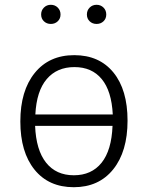

<svg xmlns="http://www.w3.org/2000/svg" viewBox="-20 -762 611 793"><path d="M444.8 -242.2H125Q128.9 -142.1 170.4 -90.1Q211.9 -38.1 284.9 -38.1Q357.9 -38.1 399.4 -89.6Q440.9 -141.1 444.8 -242.2ZM126 -289.1H445.8Q440.9 -386.2 400.1 -435.5Q359.4 -484.9 287.4 -484.9Q215.3 -484.9 173.1 -435.5Q130.9 -386.2 126 -289.1ZM123.5 -460.7Q183.1 -534.2 286.6 -534.2Q390.1 -534.2 448.5 -462.6Q506.8 -391.1 506.8 -263.7Q506.8 -136.2 447.5 -62.5Q388.2 11.2 284.7 11.2Q181.2 11.2 122.6 -61.3Q64 -133.8 64 -260.5Q64 -387.2 123.5 -460.7ZM407.5 -674.1Q396 -663.1 378.9 -663.1Q361.8 -663.1 350.3 -674.1Q338.9 -685.1 338.9 -702.1Q338.9 -719.2 350.3 -730.7Q361.8 -742.2 378.9 -742.2Q396 -742.2 407.5 -730.7Q418.9 -719.2 418.9 -702.1Q418.9 -685.1 407.5 -674.1ZM218.5 -674.1Q207 -663.1 189.9 -663.1Q172.9 -663.1 161.4 -674.1Q149.9 -685.1 149.9 -702.1Q149.9 -719.2 161.4 -730.7Q172.9 -742.2 189.9 -742.2Q207 -742.2 218.5 -730.7Q230 -719.2 230 -702.1Q230 -685.1 218.5 -674.1Z"/></svg>

Font: FiraSans-Light
Style: Regular
Weight: 300
Designer: Carrois Corporate & Edenspiekermann AG
Foundry: Carrois Corporate GbR & Edenspiekermann AG
Version: Version 3.106;PS 003.106;hotconv 1.0.70;makeotf.lib2.5.58329